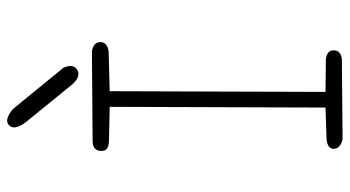

<svg xmlns="http://www.w3.org/2000/svg" viewBox="-242 -760 983 540"><g transform="rotate(-90 250.0 -489.5)"><path d="M376 -723Q402 -719 402 -699Q402 -680 376 -676L264 -673L262 -66L354 -65Q379 -62 379 -43Q379 -23 354 -20L128 -18Q102 -25 102 -43Q102 -60 128 -63L218 -66L220 -673L124 -675Q94 -676 96 -698Q97 -720 122 -721ZM330 -803Q342 -776 325 -765Q308 -753 285 -776L176 -910Q153 -941 168 -956Q183 -971 214 -945Z"/></g></svg>

Font: Yomogi
Style: Regular
Weight: 400
Designer: satsuyako
Foundry: satsuyako
Version: Version 3.100